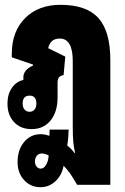

<svg xmlns="http://www.w3.org/2000/svg" viewBox="-20 -548 518 797"><path d="M148 229Q107 229 80 199.5Q53 170 53 125Q53 74 80 41.5Q107 9 149 9Q167 9 185 16Q186 2 186 -10H265Q264 10 263 25Q262 40 259 56Q275 68 290 88H292Q286 63 284 39Q282 15 282 -28V-295Q282 -388 228 -388Q189 -388 180 -348L251 -313L244 -236Q233 -235 226 -228Q219 -221 219 -205V-143Q219 -84 190 -48Q161 -12 111 -12Q66 -12 38.5 -41Q11 -70 11 -118Q11 -157 29.5 -183.5Q48 -210 77 -216Q77 -219 77 -223V-228Q77 -241 86 -253.5Q95 -266 117 -276V-280L29 -310V-325Q29 -417 84 -472.5Q139 -528 231 -528Q339 -528 388.5 -473Q438 -418 438 -298V219H300Q281 186 269.5 170Q258 154 244 140Q237 179 210.5 204Q184 229 148 229ZM103 -84Q116 -84 123.5 -93.5Q131 -103 131 -118Q131 -151 103 -151Q74 -151 74 -118Q74 -102 82 -93Q90 -84 103 -84ZM125 122Q125 135 132 143.5Q139 152 149 152Q162 152 171.5 136Q181 120 182 97Q165 89 153 89Q141 89 133 98.5Q125 108 125 122Z"/></svg>

Font: Noto Sans Thai Looped UI Condensed Black
Style: Regular
Weight: 900
Width: 3
Designer: Cadson Demak Team
Foundry: Cadson Demak Co., Ltd.
Version: Version 1.000; ttfautohint (v1.8.4.7-5d5b)